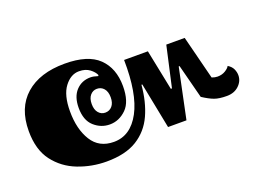

<svg xmlns="http://www.w3.org/2000/svg" viewBox="-64 -569 870 637"><g transform="rotate(-20 371.5 -250.5)"><path d="M221 -74Q169 -74 121 -92.5Q73 -111 42.5 -151Q12 -191 12 -257Q12 -339 62 -383Q112 -427 200 -427Q282 -427 319.5 -390.5Q357 -354 357 -291Q357 -236 331.5 -211Q306 -186 273 -186Q242 -186 218 -207.5Q194 -229 194 -273Q194 -312 214 -333.5Q234 -355 265 -355Q276 -355 291 -350L293 -353Q288 -365 273.5 -376Q259 -387 236 -387Q207 -387 185 -358Q163 -329 163 -272Q163 -209 188.5 -168Q214 -127 266 -127Q325 -127 358.5 -189.5Q392 -252 390 -371H474L503 -228H507L539 -371H604L643 -217Q654 -213 663 -213Q679 -213 691 -220.5Q703 -228 706 -235Q719 -227 724 -216Q729 -205 729 -194Q729 -173 712.5 -157.5Q696 -142 670 -142Q643 -142 626.5 -148Q610 -154 587 -169L556 -289H553L516 -112H451L419 -274H416Q411 -215 390.5 -170Q370 -125 329 -99.5Q288 -74 221 -74ZM272 -228Q287 -228 296.5 -239Q306 -250 306 -270Q306 -290 296.5 -301Q287 -312 272 -312Q258 -312 248.5 -301Q239 -290 239 -270Q239 -250 248.5 -239Q258 -228 272 -228Z"/></g></svg>

Font: Noto Serif Thai ExtraCondensed Black
Style: Regular
Weight: 900
Width: 2
Designer: Monotype Design Team
Foundry: Monotype Imaging Inc.
Version: Version 2.002; ttfautohint (v1.8.4.7-5d5b)